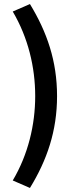

<svg xmlns="http://www.w3.org/2000/svg" viewBox="-20 -754 379 949"><path d="M43 -697C119 -568 154 -422 154 -279C154 -137 119 10 43 138L128 175C212 38 262 -106 262 -279C262 -453 212 -596 128 -734Z"/></svg>

Font: Source Sans Pro SemBd
Style: Regular
Weight: 700
Designer: Paul D. Hunt
Foundry: Adobe Systems Incorporated
Version: Version 2.020;PS 2.0;hotconv 1.0.86;makeotf.lib2.5.63406